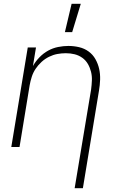

<svg xmlns="http://www.w3.org/2000/svg" viewBox="-20 -768 640 1003"><path d="M370 215 456 -301Q459 -324 460 -347.5Q461 -371 455.5 -393Q450 -415 439 -434Q428 -453 410 -466Q392 -479 370 -484.5Q348 -490 324 -490Q302 -490 280 -486Q258 -482 236.5 -471.5Q215 -461 197 -444.5Q179 -428 166 -408.5Q153 -389 146 -367Q139 -345 135 -323L82 0H39L125 -520H168L152 -423Q166 -448 186.5 -469Q207 -490 231.5 -503.5Q256 -517 283.5 -522.5Q311 -528 337 -528Q366 -528 393.5 -521.5Q421 -515 443 -499Q465 -483 478.5 -459Q492 -435 498 -408Q504 -381 503 -352Q502 -323 497 -294L413 215ZM319 -600 354 -748H402L357 -600Z"/></svg>

Font: Iosevka Aile XLt Obl
Style: Regular
Weight: 200
Italic angle: -9°
Designer: Belleve Invis
Foundry: Belleve Invis
Version: Version 31.1.0; ttfautohint (v1.8.4)